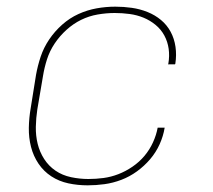

<svg xmlns="http://www.w3.org/2000/svg" viewBox="-20 -548 640 576"><path d="M243 8Q213 8 185 2Q157 -4 134 -19Q111 -34 95.5 -57Q80 -80 73 -107.5Q66 -135 66.5 -164.5Q67 -194 72 -223L88 -323Q93 -351 102 -378Q111 -405 127.5 -429.5Q144 -454 166.5 -474Q189 -494 215.5 -506Q242 -518 270 -523Q298 -528 326 -528Q351 -528 375.5 -524.5Q400 -521 422.5 -512Q445 -503 463 -488Q481 -473 492 -452.5Q503 -432 506.5 -407.5Q510 -383 506 -357L505 -355H484L485 -357Q489 -380 486 -401.5Q483 -423 473 -441.5Q463 -460 446.5 -473.5Q430 -487 410.5 -495Q391 -503 369 -506Q347 -509 324 -509Q299 -509 273 -504.5Q247 -500 223.5 -488.5Q200 -477 179.5 -458.5Q159 -440 144 -417.5Q129 -395 121 -370Q113 -345 109 -320L92 -220Q88 -194 87.5 -167.5Q87 -141 93 -116.5Q99 -92 112.5 -71Q126 -50 146.5 -36Q167 -22 193 -16.5Q219 -11 245 -11Q268 -11 290.5 -14Q313 -17 335 -25.5Q357 -34 377.5 -48Q398 -62 413.5 -80.5Q429 -99 439 -121Q449 -143 453 -165H474Q470 -140 459 -115.5Q448 -91 430.5 -70.5Q413 -50 391 -34Q369 -18 344 -8.5Q319 1 293.5 4.5Q268 8 243 8Z"/></svg>

Font: Iosevka Aile Thin Oblique
Style: Regular
Weight: 100
Italic angle: -9°
Designer: Belleve Invis
Foundry: Belleve Invis
Version: Version 31.1.0; ttfautohint (v1.8.4)